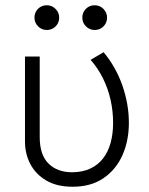

<svg xmlns="http://www.w3.org/2000/svg" viewBox="-20 -695 568 730"><path d="M256 15Q196 15 155.8 -8.8Q115.5 -32.5 95.2 -71.5Q75 -110.5 75 -157V-480H131V-174Q131 -106 164.5 -73Q198 -40 255 -40Q295 -40.5 324.2 -54.5Q353.5 -68.5 372.5 -93.5Q391.5 -118.5 400.8 -152.8Q410 -187 410 -228Q410 -272.5 400.5 -315Q391 -357.5 372 -396.2Q353 -435 324.5 -467.5L374 -496.5Q421.5 -439 445.8 -368.5Q470 -298 470 -228Q470 -160.5 445.8 -105.5Q421.5 -50.5 373.8 -17.8Q326 15 256 15ZM158 -581Q138.5 -581 124.8 -594.8Q111 -608.5 111 -628Q111 -641 117.2 -651.8Q123.5 -662.5 134.2 -668.8Q145 -675 158 -675Q177.5 -675 191.2 -661.2Q205 -647.5 205 -628Q205 -615 198.8 -604.2Q192.5 -593.5 181.8 -587.2Q171 -581 158 -581ZM340 -581Q320.5 -581 306.8 -594.8Q293 -608.5 293 -628Q293 -641 299.2 -651.8Q305.5 -662.5 316.2 -668.8Q327 -675 340 -675Q359.5 -675 373.2 -661.2Q387 -647.5 387 -628Q387 -615 380.8 -604.2Q374.5 -593.5 363.8 -587.2Q353 -581 340 -581Z"/></svg>

Font: Geologica Cursive Thin
Style: Regular
Weight: 250
Designer: Sindre Bremnes, Frode Helland
Foundry: Monokrom Skriftforlag AS
Version: Version 1.010;gftools[0.9.28]